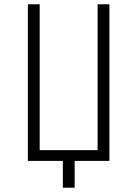

<svg xmlns="http://www.w3.org/2000/svg" viewBox="-20 -750 640 895"><path d="M273 125V0H110V-730H165V-50H435V-730H490V0H328V125Z"/></svg>

Font: NKDuy Mono Thin
Style: Regular
Weight: 100
Monospace: yes
Designer: NKDuy
Foundry: NKDuy
Version: Version 2.251; ttfautohint (v1.8.4.7-5d5b)